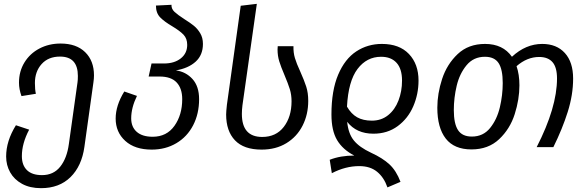

<svg xmlns="http://www.w3.org/2000/svg" viewBox="-20 -767 3063 1001"><path d="M470 -374Q470 -357 467 -337L420 -1Q406 99 347.5 156.5Q289 214 194 214Q136 214 95 191.5Q54 169 33 131.5Q12 94 12 49Q12 -32 63 -114L132 -91Q94 -19 94 47Q94 94 120.5 120Q147 146 199 146Q259 146 294 102Q329 58 339 -16L384 -337Q386 -349 386 -371Q386 -472 293 -472Q232 -472 197 -433Q162 -394 162 -334Q162 -300 167 -278L92 -266Q79 -302 79 -336Q79 -395 107.5 -441.5Q136 -488 185.5 -514Q235 -540 296 -540Q378 -540 424 -495Q470 -450 470 -374Z M1018 -250Q1018 -174 987 -114Q956 -54 899.5 -20.5Q843 13 771 13Q683 13 633 -32.5Q583 -78 583 -149Q583 -217 628 -290L694 -267Q664 -205 664 -150Q664 -105 693 -79.5Q722 -54 776 -54Q849 -54 889.5 -111Q930 -168 930 -250Q930 -306 901 -337Q872 -368 812 -368H755L770 -436H835Q889 -436 922.5 -462.5Q956 -489 956 -533Q956 -566 937 -586Q918 -606 878 -630Q837 -654 815 -676.5Q793 -699 793 -738L874 -742Q873 -721 889.5 -705.5Q906 -690 940 -668Q972 -648 991 -632.5Q1010 -617 1024 -593.5Q1038 -570 1038 -538Q1038 -480 1000 -445.5Q962 -411 897 -400Q949 -393 983.5 -355Q1018 -317 1018 -250Z M1235 -737 1319 -747 1244 -218Q1241 -194 1241 -173Q1241 -53 1347 -53Q1419 -53 1459.5 -105.5Q1500 -158 1500 -239Q1500 -273 1491 -302Q1482 -331 1463 -376Q1445 -418 1436 -447Q1427 -476 1427 -509L1428 -526H1510Q1509 -493 1517.5 -464.5Q1526 -436 1545 -395Q1566 -348 1576.5 -315.5Q1587 -283 1587 -241Q1587 -170 1557.5 -112Q1528 -54 1473 -20.5Q1418 13 1344 13Q1251 13 1205 -35.5Q1159 -84 1159 -170Q1159 -185 1163 -221Z M1790 -132Q1796 -70 1825 -34.5Q1854 1 1914 29Q1975 57 2010.5 90Q2046 123 2068 181L2000 210Q1982 158 1946 128.5Q1910 99 1853 99Q1781 99 1710 136L1699 66Q1755 44 1827 44Q1767 13 1737.5 -36.5Q1708 -86 1708 -170Q1708 -295 1743 -377.5Q1778 -460 1837.5 -499Q1897 -538 1971 -538Q2062 -538 2112 -485.5Q2162 -433 2162 -347Q2162 -276 2134.5 -212.5Q2107 -149 2053.5 -109.5Q2000 -70 1927 -70Q1838 -70 1790 -132ZM1789 -211Q1811 -173 1842 -155.5Q1873 -138 1919 -138Q1968 -138 2003.5 -166.5Q2039 -195 2057.5 -243Q2076 -291 2076 -347Q2076 -408 2047.5 -439.5Q2019 -471 1967 -471Q1892 -471 1844 -407.5Q1796 -344 1789 -211Z M2968 -357Q2968 -273 2940 -184Q2912 -95 2865 0H2778Q2884 -207 2884 -358Q2884 -416 2860.5 -443Q2837 -470 2791 -470Q2728 -470 2673 -422Q2688 -379 2688 -322Q2688 -249 2663.5 -172Q2639 -95 2582.5 -41.5Q2526 12 2438 12Q2348 12 2304 -44.5Q2260 -101 2260 -205Q2260 -279 2285 -355.5Q2310 -432 2366 -485Q2422 -538 2509 -538Q2602 -538 2649 -471Q2721 -538 2807 -538Q2882 -538 2925 -490.5Q2968 -443 2968 -357ZM2601 -334Q2601 -405 2579.5 -438Q2558 -471 2508 -471Q2449 -471 2412.5 -427Q2376 -383 2361 -320Q2346 -257 2346 -193Q2346 -122 2368 -88.5Q2390 -55 2440 -55Q2499 -55 2535 -99.5Q2571 -144 2586 -207.5Q2601 -271 2601 -334Z"/></svg>

Font: FiraGO Book
Style: Italic
Weight: 350
Italic angle: -8°
Designer: bBox Type GmbH
Foundry: bBox Type GmbH
Version: Version 1.001